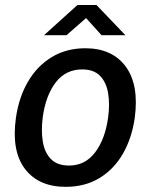

<svg xmlns="http://www.w3.org/2000/svg" viewBox="-20 -714 584 744"><path d="M234.5 10Q130 10 77 -59.2Q24 -128.5 41.5 -256Q53 -337.5 88.8 -398.2Q124.5 -459 181 -493Q237.5 -527 310.5 -527Q415 -527 467.2 -456Q519.5 -385 502 -256Q490.5 -177.5 455.8 -117.5Q421 -57.5 365 -23.8Q309 10 234.5 10ZM248 -72.5Q310 -72.5 348.8 -123.8Q387.5 -175 399 -259Q406 -310.5 399 -352.8Q392 -395 367.8 -420Q343.5 -445 298.5 -445Q234.5 -445 195.8 -394.5Q157 -344 145.5 -259Q139 -208.5 145.8 -166Q152.5 -123.5 177 -98Q201.5 -72.5 248 -72.5ZM150.5 -577.5 280 -694.5H354L466 -577.5H373.5L313.5 -644L237.5 -577.5Z"/></svg>

Font: Public Sans Medium
Style: Italic
Weight: 500
Italic angle: -8°
Designer: The Public Sans project authors (U.S. Web Design System). Libre Franklin designed by Pablo Impallari and Rodrigo Fuenzal
Version: Version 1.007; ttfautohint (v1.8.1) -l 8 -r 50 -G 200 -x 14 